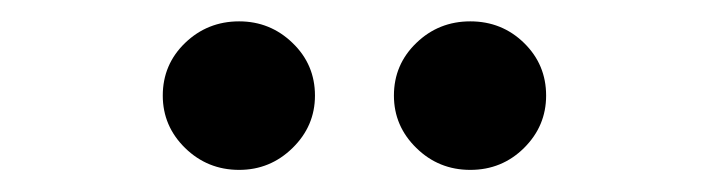

<svg xmlns="http://www.w3.org/2000/svg" viewBox="-20 -781 657 178"><path d="M416 -623.5Q386.7 -623.5 366 -643.8Q345.2 -664.1 345.2 -692.4Q345.2 -721.2 366 -741.2Q386.7 -761.2 416 -761.2Q445.3 -761.2 465.8 -741.2Q486.3 -721.2 486.3 -692.4Q486.3 -664.1 465.8 -643.8Q445.3 -623.5 416 -623.5ZM201.7 -623.5Q172.4 -623.5 151.6 -643.8Q130.9 -664.1 130.9 -692.4Q130.9 -721.2 151.6 -741.2Q172.4 -761.2 201.7 -761.2Q230.5 -761.2 251.2 -741.2Q272 -721.2 272 -692.4Q272 -664.1 251.2 -643.8Q230.5 -623.5 201.7 -623.5Z"/></svg>

Font: Inter Cardless
Style: Bold
Weight: 700
Designer: Rasmus Andersson
Foundry: rsms
Version: Version 4.001;git-9221beed3